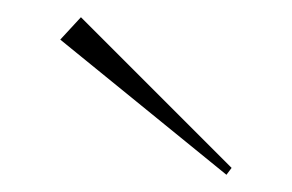

<svg xmlns="http://www.w3.org/2000/svg" viewBox="-20 -958 339 223"><path d="M50 -912 243 -755 249 -763 74 -938Z"/></svg>

Font: Sprat Condensed Thin
Style: Regular
Weight: 100
Width: 3
Designer: Ethan Nakache
Foundry: Collletttivo
Version: Version 2.000;Glyphs 3.2 (3217)